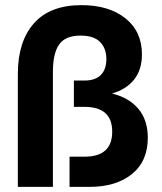

<svg xmlns="http://www.w3.org/2000/svg" viewBox="-20 -731 633 751"><path d="M49.8 -441.9Q49.8 -568.4 112.5 -639.6Q175.3 -710.9 298.8 -710.9Q405.8 -710.9 470.5 -659.4Q535.2 -607.9 535.2 -518.1Q535.2 -458 504.2 -419.4Q473.1 -380.9 418 -365.2Q484.4 -349.1 521.2 -305.4Q558.1 -261.7 558.1 -191.9Q558.1 -100.1 495.8 -50Q433.6 0 330.1 0H252V-118.2H311Q418.9 -118.2 418.9 -215.8Q418.9 -313 311 -313H269V-416H311Q352.1 -416 374 -437.5Q396 -459 396 -500Q396 -542 371.3 -566.9Q346.7 -591.8 294.9 -591.8Q235.8 -591.8 211.4 -557.1Q187 -522.5 187 -450.2V0H49.8Z"/></svg>

Font: TASA Orbiter Deck
Style: Bold
Weight: 700
Designer: Weizhong Zhang
Version: Version 1.000;Glyphs 3.1.2 (3151)